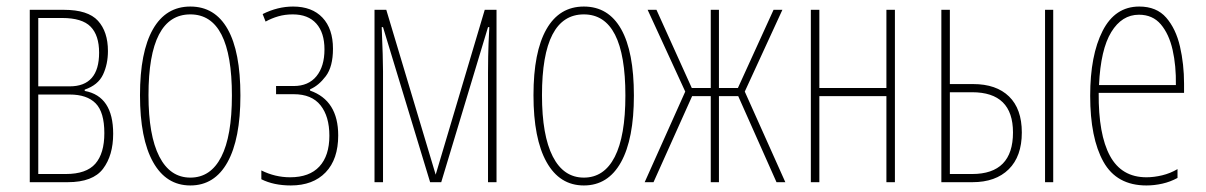

<svg xmlns="http://www.w3.org/2000/svg" viewBox="-20 -557 3686 587"><path d="M71 0V-527H175Q249 -527 279.5 -493.5Q310 -460 310 -401Q310 -361 295 -329Q280 -297 239 -283V-279Q326 -263 326 -148Q326 -82 295 -41Q264 0 187 0ZM97 -293H193Q283 -293 283 -396Q283 -449 257 -475.5Q231 -502 170 -502H97ZM97 -25H181Q244 -25 271.5 -56.5Q299 -88 299 -150Q299 -214 272.5 -241Q246 -268 193 -268H97Z M562 10Q488 10 448 -61.5Q408 -133 408 -266Q408 -398 447.5 -467.5Q487 -537 562 -537Q637 -537 676 -468Q715 -399 715 -265Q715 -132 675.5 -61Q636 10 562 10ZM562 -14Q624 -14 656.5 -77.5Q689 -141 689 -265Q689 -513 562 -513Q434 -513 434 -266Q434 -143 467 -78.5Q500 -14 562 -14Z M869 10Q817 10 779 -9V-36Q821 -15 867 -15Q926 -15 956.5 -48Q987 -81 987 -142Q987 -201 960 -235Q933 -269 878 -269H824V-294H878Q923 -294 947.5 -324Q972 -354 972 -406Q972 -457 947 -485Q922 -513 875 -513Q851 -513 830.5 -507Q810 -501 792 -491L783 -514Q829 -537 876 -537Q934 -537 966 -503Q998 -469 998 -408Q998 -353 976 -324Q954 -295 928 -284V-280Q1014 -250 1014 -143Q1014 -70 975.5 -30Q937 10 869 10Z M1125 0V-527H1161L1312 -23L1462 -527H1498V0H1472V-335Q1472 -350 1472.5 -384.5Q1473 -419 1476 -474H1472L1329 0H1295L1151 -474H1147Q1149 -431 1150 -392Q1151 -353 1151 -339V0Z M1765 10Q1691 10 1651 -61.5Q1611 -133 1611 -266Q1611 -398 1650.5 -467.5Q1690 -537 1765 -537Q1840 -537 1879 -468Q1918 -399 1918 -265Q1918 -132 1878.5 -61Q1839 10 1765 10ZM1765 -14Q1827 -14 1859.5 -77.5Q1892 -141 1892 -265Q1892 -513 1765 -513Q1637 -513 1637 -266Q1637 -143 1670 -78.5Q1703 -14 1765 -14Z M1951 0 2075 -277 1960 -527H1987L2095 -288H2153V-527H2178V-288H2236L2345 -527H2372L2257 -277L2381 0H2354L2237 -263H2178V0H2153V-263H2096L1978 0Z M2459 0V-527H2485V-288H2690V-527H2716V0H2690V-263H2485V0Z M2858 0V-527H2884V-300H2955Q3026 -300 3065 -262Q3104 -224 3104 -152Q3104 -79 3064 -39.5Q3024 0 2953 0ZM3175 0V-527H3200V0ZM2884 -25H2952Q3077 -25 3077 -152Q3077 -275 2952 -275H2884Z M3485 10Q3394 10 3353.5 -62.5Q3313 -135 3313 -264Q3313 -388 3351 -462.5Q3389 -537 3463 -537Q3516 -537 3545.5 -503Q3575 -469 3587.5 -415Q3600 -361 3600 -301V-273H3339Q3338 -146 3373.5 -80.5Q3409 -15 3485 -15Q3508 -15 3533 -21Q3558 -27 3580 -40V-13Q3558 -1 3533.5 4.5Q3509 10 3485 10ZM3340 -297H3575Q3576 -356 3565 -404.5Q3554 -453 3529 -482.5Q3504 -512 3462 -512Q3410 -512 3377.5 -459Q3345 -406 3340 -297Z"/></svg>

Font: Noto Sans ExtraCondensed Thin
Style: Regular
Weight: 100
Width: 2
Designer: Monotype Design Team
Foundry: Monotype Imaging Inc.
Version: Version 2.013; ttfautohint (v1.8.4.7-5d5b)